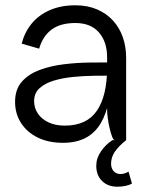

<svg xmlns="http://www.w3.org/2000/svg" viewBox="-20 -530 576 726"><path d="M344 97Q344 68 362 42Q380 16 405 0H457Q428 23 414 44Q400 65 400 89Q400 106 409.5 117Q419 128 436 128Q444 128 451.5 125.5Q459 123 466 119L479 164Q469 170 454 173Q439 176 424 176Q388 176 366 154.5Q344 133 344 97ZM128 -346 62 -365Q73 -408 99.5 -440.5Q126 -473 168 -491.5Q210 -510 265 -510Q311 -510 347 -494.5Q383 -479 407.5 -452Q432 -425 444.5 -389Q457 -353 457 -311L385 -313Q385 -372 354 -407.5Q323 -443 265 -443Q209 -443 175.5 -418.5Q142 -394 128 -346ZM415 0Q409 0 404 -13Q399 -26 394.5 -45Q390 -64 387.5 -83.5Q385 -103 385 -115V-323L457 -311V0ZM408 -244Q376 -244 336 -243.5Q296 -243 256 -239Q216 -235 183 -225Q150 -215 129.5 -196.5Q109 -178 109 -147Q109 -122 123 -101Q137 -80 163 -67.5Q189 -55 225 -55Q308 -55 346.5 -111.5Q385 -168 385 -275H403Q403 -208 393 -155Q383 -102 361.5 -65Q340 -28 304.5 -9Q269 10 218 10Q163 10 122.5 -10Q82 -30 59.5 -65Q37 -100 37 -145Q37 -192 62.5 -221Q88 -250 130 -265.5Q172 -281 221.5 -287Q271 -293 319.5 -293.5Q368 -294 406 -294Z"/></svg>

Font: Haskoy
Style: Regular
Weight: 400
Designer: Ertekin Erdin
Foundry: Ertekin Erdin
Version: Version 1.500